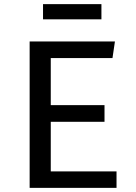

<svg xmlns="http://www.w3.org/2000/svg" viewBox="-20 -907 655 927"><path d="M225.1 -626.7V-399.5H484.6V-319H225.1V-79.5H542.6V0H123.1V-706.7H534.9L523.1 -626.7ZM469.7 -813.8H187.7V-887.2H469.7Z"/></svg>

Font: Fira Code Retina
Style: Regular
Weight: 450
Monospace: yes
Designer: Carrois Corporate, Edenspiekermann AG, Nikita Prokopov
Foundry: Carrois Corporate, Edenspiekermann AG, Nikita Prokopov
Version: Version 6.002